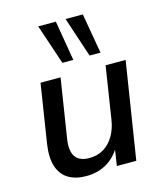

<svg xmlns="http://www.w3.org/2000/svg" viewBox="-114 -841 797 935"><g transform="rotate(-15 284.5 -373.5)"><path d="M205 9Q153 9 116.5 -12.5Q80 -34 65 -79.5Q50 -125 61 -195L107 -488H208L162 -195Q155 -154 161.5 -126.5Q168 -99 188.5 -85.5Q209 -72 241 -72Q284 -72 315 -91Q346 -110 366.5 -144.5Q387 -179 394 -225L435 -488H536L459 0H361L377 -105H387Q362 -51 315 -21Q268 9 205 9ZM372 -554 305 -756H392L427 -554ZM235 -554 167 -756H256L290 -554Z"/></g></svg>

Font: Nunito Sans 12pt ExtraLight 12pt SemiBold
Style: Italic
Weight: 600
Italic angle: -9°
Version: Version 3.101;gftools[0.9.27]